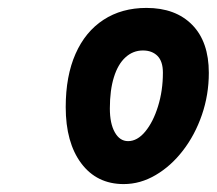

<svg xmlns="http://www.w3.org/2000/svg" viewBox="-20 -1057 548 485"><path d="M292.5 -592Q224.5 -592 185.2 -644.5Q146 -697 146 -786.5Q146 -865 170.8 -921Q195.5 -977 241.5 -1007Q287.5 -1037 350 -1037Q423.5 -1037 465.5 -994.2Q507.5 -951.5 507.5 -873Q507.5 -817.5 490 -766.8Q472.5 -716 442.2 -676.8Q412 -637.5 373.2 -614.8Q334.5 -592 292.5 -592ZM303.5 -700.5Q327 -700.5 347 -724.8Q367 -749 379.2 -788.5Q391.5 -828 391.5 -873.5Q391.5 -902 377.8 -915.8Q364 -929.5 341 -929.5Q316 -929.5 297 -912.2Q278 -895 267.8 -862.2Q257.5 -829.5 257.5 -783Q257.5 -745 270 -722.8Q282.5 -700.5 303.5 -700.5Z"/></svg>

Font: Edu AU VIC WA NT Pre
Style: Bold
Weight: 700
Designer: Tina and Corey Anderson, Eben Sorkin, Mirko Velimirovic
Foundry: Google for Education
Version: Version 1.001